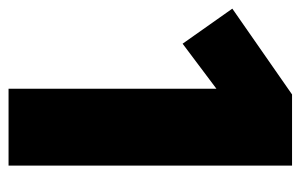

<svg xmlns="http://www.w3.org/2000/svg" viewBox="-160 -570 719 460"><g transform="rotate(90 200.0 -339.5)"><path d="M366.2 -679.2V0H182.1V-498L74.2 -417L-9.8 -536.1L195.8 -679.2Z"/></g></svg>

Font: Fira Sans Compressed Heavy
Style: Regular
Weight: 900
Width: 1
Designer: Carrois Corporate & Edenspiekermann AG
Foundry: Carrois Corporate GbR & Edenspiekermann AG
Version: Version 4.203;PS 004.203;hotconv 1.0.88;makeotf.lib2.5.64775